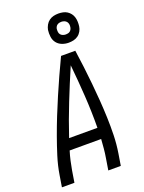

<svg xmlns="http://www.w3.org/2000/svg" viewBox="-178 -1059 855 1140"><g transform="rotate(-20 250.0 -488.5)"><path d="M8 0 20 -74Q29 -130 46.5 -186Q64 -242 84 -297.5Q104 -353 126 -408Q148 -463 171.5 -517.5Q195 -572 219.5 -626.5Q244 -681 270 -735H360Q368 -681 374.5 -626.5Q381 -572 386.5 -517.5Q392 -463 396 -408Q400 -353 402 -297.5Q404 -242 402.5 -186Q401 -130 392 -74L380 0H301L313 -74Q318 -103 320.5 -132Q323 -161 325 -190H126Q117 -161 110.5 -132Q104 -103 99 -74L87 0ZM327 -260Q328 -362 321.5 -462.5Q315 -563 305 -663Q262 -563 222 -462.5Q182 -362 148 -260ZM340 -793Q318 -793 298 -801Q278 -809 265.5 -825Q253 -841 250 -863Q247 -885 250 -907Q253 -922 261 -936.5Q269 -951 282 -960.5Q295 -970 310 -973.5Q325 -977 341 -977Q355 -977 369.5 -974Q384 -971 395.5 -963.5Q407 -956 415.5 -945Q424 -934 428 -920.5Q432 -907 432.5 -892Q433 -877 431 -863Q429 -848 421 -833.5Q413 -819 400 -809.5Q387 -800 371.5 -796.5Q356 -793 340 -793ZM341 -845Q347 -845 354 -846.5Q361 -848 366.5 -852Q372 -856 375.5 -862.5Q379 -869 380 -875Q382 -885 380.5 -894.5Q379 -904 373.5 -911Q368 -918 359 -921.5Q350 -925 340 -925Q334 -925 327.5 -923.5Q321 -922 315 -918Q309 -914 305.5 -907.5Q302 -901 301 -895Q300 -885 301 -875.5Q302 -866 307.5 -859Q313 -852 322 -848.5Q331 -845 341 -845Z"/></g></svg>

Font: Iosevka Term Curly
Style: Italic
Weight: 400
Italic angle: -9°
Designer: Belleve Invis
Foundry: Belleve Invis
Version: Version 32.3.0